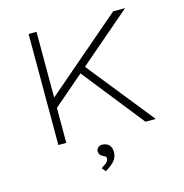

<svg xmlns="http://www.w3.org/2000/svg" viewBox="-130 -820 1119 1169"><g transform="rotate(-15 429.5 -235.5)"><path d="M182 -201 183 -267 688 -700H763ZM155 0V-700H205V0ZM704 0 388 -399 422 -434 769 0ZM394 229 373 205Q389 195 399.5 187Q410 179 415 171.5Q420 164 420 156Q420 145 413 141Q406 137 398 133Q389 129 382.5 120.5Q376 112 376 100Q376 86 386.5 76.5Q397 67 412 67Q439 67 455 83Q471 99 471 128Q471 145 465.5 159.5Q460 174 449.5 185.5Q439 197 425 207.5Q411 218 394 229Z"/></g></svg>

Font: Lexend Giga ExtraLight
Style: Regular
Weight: 250
Version: Version 1.007